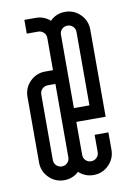

<svg xmlns="http://www.w3.org/2000/svg" viewBox="-71 -620 454 669"><g transform="rotate(-10 156.0 -285.5)"><path d="M75 -73.3Q75 -61.6 83.1 -53.7Q91.2 -45.8 102.5 -45.8Q113.7 -45.8 121.8 -53.7Q129.9 -61.6 129.9 -73.3V-332.8H102.5Q91.2 -332.8 83.1 -324.7Q75 -316.5 75 -305.3ZM233.7 -498.1Q233.7 -509.8 225.7 -517.7Q217.8 -525.6 206.2 -525.6Q194.5 -525.6 186.6 -517.7Q178.7 -509.8 178.7 -498.1V-238.7H233.7ZM178.7 -73.3Q178.7 -61.6 186.6 -53.7Q194.5 -45.8 206.2 -45.8Q217.4 -45.8 225.5 -53.7Q233.7 -61.6 233.7 -73.3V-134.5H282.4V-73.3Q282.4 -41.6 260.1 -19.4Q237.8 2.9 206.2 2.9Q176.2 2.9 154.1 -17.5Q132.4 2.9 102.5 2.9Q70.8 2.9 48.5 -19.4Q26.2 -41.6 26.2 -73.3V-305.3Q26.2 -336.9 48.5 -359.2Q70.8 -381.5 102.5 -381.5H129.9V-495.2Q129.9 -506.9 121.8 -514.8Q113.7 -522.7 102.5 -522.7H62.1V-571.4H102.5Q131.2 -571.4 152.9 -552.3Q174.9 -574.3 206.2 -574.3Q237.8 -574.3 260.1 -552.1Q282.4 -529.8 282.4 -498.1V-189.9H178.7Z"/></g></svg>

Font: Marapfhont
Style: Book
Weight: 400
Version: Version 0.15